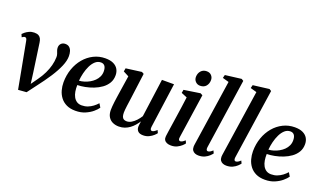

<svg xmlns="http://www.w3.org/2000/svg" viewBox="-79 -1319 3086 1831"><g transform="rotate(20 1464.0 -404.0)"><path d="M69 -454.5Q66.5 -470.5 61 -478Q55.5 -485.5 46.5 -485.5Q37.5 -485.5 30.5 -481.2Q23.5 -477 17 -472.5L4.5 -501.5Q10.5 -508.5 26.2 -521.5Q42 -534.5 65.2 -545.2Q88.5 -556 116.5 -556Q143 -556 159 -547.5Q175 -539 183.2 -522.8Q191.5 -506.5 194.5 -484L236 -192L255.5 -42L220.5 -43L298 -152Q329.5 -196 350 -238.5Q370.5 -281 381.5 -323Q392.5 -365 393.5 -407.5Q394 -425 388.8 -439.8Q383.5 -454.5 378.2 -468.8Q373 -483 373 -498.5Q373 -524 389 -540Q405 -556 431 -556Q456.5 -556 472.2 -542.5Q488 -529 495 -506.5Q502 -484 502 -458Q502.5 -412 478 -354.2Q453.5 -296.5 409.8 -229.2Q366 -162 308 -87L240 3.5L156 10L123.5 -165Z M951.5 -98Q937.5 -77 907.8 -51.5Q878 -26 835 -7.5Q792 11 737 11Q683.5 11 645.5 -7.2Q607.5 -25.5 583.8 -56.8Q560 -88 549.2 -127Q538.5 -166 538.5 -207Q539 -280 561.5 -343.5Q584 -407 624.5 -455Q665 -503 719.5 -530.2Q774 -557.5 837.5 -557.5Q887.5 -557.5 919.5 -542Q951.5 -526.5 967 -500Q982.5 -473.5 983 -440Q983.5 -393.5 962.8 -358.8Q942 -324 907.5 -299.2Q873 -274.5 831.5 -258.5Q790 -242.5 748 -234.5Q706 -226.5 671 -226Q670 -191.5 675 -161.2Q680 -131 692.8 -107.8Q705.5 -84.5 726 -71.2Q746.5 -58 775.5 -58Q808.5 -58 836.2 -68.8Q864 -79.5 887.2 -97Q910.5 -114.5 929 -135.5ZM811 -506Q778.5 -506 754 -484Q729.5 -462 712.2 -426.5Q695 -391 685 -350Q675 -309 672 -270.5Q697 -272 724 -280.2Q751 -288.5 776 -302.5Q801 -316.5 821.2 -336.2Q841.5 -356 853 -381.2Q864.5 -406.5 864 -436Q863.5 -471 849.8 -488.5Q836 -506 811 -506Z M1177 10.5Q1144 10.5 1116 -1.8Q1088 -14 1070.5 -41Q1053 -68 1052.5 -111.5Q1052.5 -128 1054.2 -149.5Q1056 -171 1059 -195.2Q1062 -219.5 1065.5 -243Q1069 -266.5 1072 -287L1100 -470.5L1043.5 -500L1049.5 -533.5L1208 -554.5L1229.5 -542.5L1196 -287Q1193.5 -266.5 1190.2 -244.5Q1187 -222.5 1184.2 -201.5Q1181.5 -180.5 1179.8 -162.5Q1178 -144.5 1178 -132Q1178 -105.5 1184 -90.2Q1190 -75 1201.8 -68.5Q1213.5 -62 1231 -62Q1255 -62 1278.8 -76Q1302.5 -90 1323.5 -112.8Q1344.5 -135.5 1360 -161L1413 -548.5H1535.5L1472.5 -93.5Q1470 -75 1475 -66.2Q1480 -57.5 1489.5 -57.5Q1498.5 -57.5 1509.5 -63.8Q1520.5 -70 1537.5 -85L1550 -57.5Q1543.5 -47.5 1526 -31.5Q1508.5 -15.5 1482.5 -2.8Q1456.5 10 1424 10Q1388.5 10 1371.8 -6.2Q1355 -22.5 1354 -48.5Q1354 -51.5 1354.2 -58Q1354.5 -64.5 1355.5 -72.8Q1356.5 -81 1357.8 -89.5Q1359 -98 1360 -105L1358.5 -106Q1344.5 -84 1326.5 -63.2Q1308.5 -42.5 1285.8 -25.8Q1263 -9 1236 0.8Q1209 10.5 1177 10.5Z M1706.5 10.5Q1682 10.5 1664.2 2.8Q1646.5 -5 1638 -19.8Q1629.5 -34.5 1632 -57Q1634 -75 1638.8 -106.8Q1643.5 -138.5 1649.8 -180.2Q1656 -222 1663.2 -270.5Q1670.5 -319 1677.8 -370.2Q1685 -421.5 1691.5 -472L1632.5 -496.5L1638.5 -529.5L1803 -554.5L1825.5 -542.5L1759.5 -93Q1756.5 -74.5 1761.5 -66.2Q1766.5 -58 1775.5 -58Q1785.5 -58 1796.2 -63.8Q1807 -69.5 1823.5 -84.5L1835.5 -57.5Q1829 -47.5 1811.8 -31.5Q1794.5 -15.5 1768.2 -2.5Q1742 10.5 1706.5 10.5ZM1772.5 -620Q1744 -620 1725.2 -640Q1706.5 -660 1707.5 -688.5Q1708.5 -724 1730 -748Q1751.5 -772 1787 -772Q1818.5 -772 1836.2 -752.2Q1854 -732.5 1853.5 -706Q1853.5 -669.5 1832.5 -644.8Q1811.5 -620 1772.5 -620Z M2040 -92Q2038 -75 2042.5 -66.5Q2047 -58 2056.5 -58Q2065.5 -58 2076.2 -63.2Q2087 -68.5 2104.5 -84.5L2117 -58Q2109.5 -47.5 2092.5 -31.2Q2075.5 -15 2048.8 -2.2Q2022 10.5 1985 10.5Q1966.5 10.5 1950.2 4Q1934 -2.5 1924.2 -16.5Q1914.5 -30.5 1914.5 -53.5Q1914.5 -58.5 1915.2 -65.5Q1916 -72.5 1917 -80Q1918 -87.5 1919 -93L2016.5 -747L1952.5 -765L1960.5 -797L2124.5 -817.5L2145 -804.5Z M2322.5 -92Q2320.5 -75 2325 -66.5Q2329.5 -58 2339 -58Q2348 -58 2358.8 -63.2Q2369.5 -68.5 2387 -84.5L2399.5 -58Q2392 -47.5 2375 -31.2Q2358 -15 2331.2 -2.2Q2304.5 10.5 2267.5 10.5Q2249 10.5 2232.8 4Q2216.5 -2.5 2206.8 -16.5Q2197 -30.5 2197 -53.5Q2197 -58.5 2197.8 -65.5Q2198.5 -72.5 2199.5 -80Q2200.5 -87.5 2201.5 -93L2299 -747L2235 -765L2243 -797L2407 -817.5L2427.5 -804.5Z M2874 -98Q2860 -77 2830.2 -51.5Q2800.5 -26 2757.5 -7.5Q2714.5 11 2659.5 11Q2606 11 2568 -7.2Q2530 -25.5 2506.2 -56.8Q2482.5 -88 2471.8 -127Q2461 -166 2461 -207Q2461.5 -280 2484 -343.5Q2506.5 -407 2547 -455Q2587.5 -503 2642 -530.2Q2696.5 -557.5 2760 -557.5Q2810 -557.5 2842 -542Q2874 -526.5 2889.5 -500Q2905 -473.5 2905.5 -440Q2906 -393.5 2885.2 -358.8Q2864.5 -324 2830 -299.2Q2795.5 -274.5 2754 -258.5Q2712.5 -242.5 2670.5 -234.5Q2628.5 -226.5 2593.5 -226Q2592.5 -191.5 2597.5 -161.2Q2602.5 -131 2615.2 -107.8Q2628 -84.5 2648.5 -71.2Q2669 -58 2698 -58Q2731 -58 2758.8 -68.8Q2786.5 -79.5 2809.8 -97Q2833 -114.5 2851.5 -135.5ZM2733.5 -506Q2701 -506 2676.5 -484Q2652 -462 2634.8 -426.5Q2617.5 -391 2607.5 -350Q2597.5 -309 2594.5 -270.5Q2619.5 -272 2646.5 -280.2Q2673.5 -288.5 2698.5 -302.5Q2723.5 -316.5 2743.8 -336.2Q2764 -356 2775.5 -381.2Q2787 -406.5 2786.5 -436Q2786 -471 2772.2 -488.5Q2758.5 -506 2733.5 -506Z"/></g></svg>

Font: Merriweather 48pt SemiBold
Style: Italic
Weight: 600
Italic angle: -7.8°
Designer: Eben Sorkin
Foundry: Eben Sorkin
Version: Version 2.101